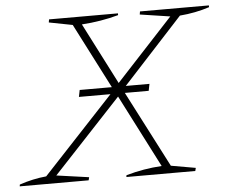

<svg xmlns="http://www.w3.org/2000/svg" viewBox="-61 -699 899 755"><g transform="rotate(-5 388.5 -322.0)"><path d="M-13 0 -12 -7Q41 -25 94 -30L388 -345L250 -614L157 -632L159 -644H431V-637Q362 -618 286 -613L410 -371L635 -614L516 -632L518 -644H790V-637Q735 -619 673 -614L424 -343L586 -29L683 -12L680 0H408L409 -7Q479 -27 550 -31L403 -318L134 -30L262 -12L259 0ZM254.9 -357H530.3L524.9 -330H249.5Z"/></g></svg>

Font: Piazzolla Thin
Style: Italic
Weight: 100
Italic angle: -11.3°
Designer: Juan Pablo del Peral
Foundry: Huerta Tipografica
Version: Version 1.330